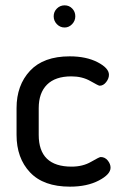

<svg xmlns="http://www.w3.org/2000/svg" viewBox="-20 -691 457 719"><path d="M242 8Q143 8 92.5 -45.5Q42 -99 42 -186V-286Q42 -372 92.5 -426Q143 -480 241 -480Q303 -480 345.5 -458Q388 -436 388 -411Q388 -397 377.5 -383.5Q367 -370 353 -370Q349 -370 318.5 -387.5Q288 -405 247 -405Q187 -405 156 -374Q125 -343 125 -286V-186Q125 -67 248 -67Q290 -67 321 -85Q352 -103 357 -103Q373 -103 383.5 -90Q394 -77 394 -63Q394 -38 350 -15Q306 8 242 8ZM222 -588Q205 -588 193 -600.5Q181 -613 181 -630Q181 -647 193 -659Q205 -671 222 -671Q239 -671 250.5 -659Q262 -647 262 -630Q262 -613 250 -600.5Q238 -588 222 -588Z"/></svg>

Font: Dosis
Style: Medium
Weight: 500
Designer: Edgar Tolentino, Pablo Impallari, Igino Marini
Foundry: Edgar Tolentino, Pablo Impallari, Igino Marini
Version: Version 1.007